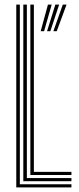

<svg xmlns="http://www.w3.org/2000/svg" viewBox="-20 -820 345 840"><path d="M51.2 0V-800H66.8V-13.8H292.5V0ZM82 -27.2V-800H97.5V-41H292.5V-27.2ZM112.8 -54.5V-800H128.2V-68.2H292.5V-54.5ZM213.5 -683.5 254.8 -800H271.2L228.2 -683.5ZM158 -683.5 189.8 -800H206.2L172.8 -683.5ZM185.8 -683.5 222.2 -800H238.8L200.2 -683.5Z"/></svg>

Font: Big Shoulders Inline Display Thin Medium
Style: Regular
Weight: 500
Version: Version 2.002